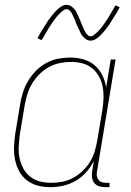

<svg xmlns="http://www.w3.org/2000/svg" viewBox="-20 -766 540 794"><path d="M188 8Q161 8 136 1.5Q111 -5 91 -20.5Q71 -36 59 -58.5Q47 -81 42 -106.5Q37 -132 38 -159Q39 -186 43 -213L63 -333Q67 -358 74.5 -382.5Q82 -407 95.5 -430Q109 -453 128 -472.5Q147 -492 170.5 -505Q194 -518 219.5 -523Q245 -528 270 -528Q298 -528 325 -520.5Q352 -513 371.5 -496Q391 -479 403 -455Q415 -431 419 -404L438 -520H458L381 -56Q379 -47 380.5 -38Q382 -29 387.5 -22Q393 -15 401.5 -12.5Q410 -10 419 -10H433V8H416Q403 8 391 4.5Q379 1 371 -8Q363 -17 361 -30Q359 -43 361 -56L368 -100Q355 -75 336 -53.5Q317 -32 292.5 -18Q268 -4 241 2Q214 8 188 8ZM192 -10Q215 -10 238.5 -14.5Q262 -19 283.5 -31Q305 -43 323 -60.5Q341 -78 353.5 -99Q366 -120 372.5 -143Q379 -166 383 -189L403 -309Q407 -333 408 -357.5Q409 -382 405 -405Q401 -428 390 -448.5Q379 -469 361.5 -483.5Q344 -498 321 -504Q298 -510 273 -510Q250 -510 226.5 -505Q203 -500 182 -488.5Q161 -477 143 -459Q125 -441 112.5 -420Q100 -399 93 -376Q86 -353 82 -330L62 -210Q59 -186 57.5 -161.5Q56 -137 60.5 -114Q65 -91 75.5 -71Q86 -51 103.5 -36.5Q121 -22 144 -16Q167 -10 192 -10ZM354 -598Q348 -598 342 -600.5Q336 -603 331.5 -607Q327 -611 322.5 -615.5Q318 -620 315.5 -625Q313 -630 310.5 -635.5Q308 -641 305.5 -646.5Q303 -652 300 -657.5Q297 -663 295 -669.5Q293 -676 290.5 -682Q288 -688 285 -693.5Q282 -699 280.5 -703.5Q279 -708 275 -714Q271 -720 266.5 -724Q262 -728 256 -728Q251 -728 249 -727Q247 -726 243 -723.5Q239 -721 234.5 -717Q230 -713 224 -707Q218 -701 216 -698.5Q214 -696 211.5 -693Q209 -690 206.5 -686.5Q204 -683 201.5 -679.5Q199 -676 196 -672Q193 -668 190.5 -663.5Q188 -659 184.5 -654.5Q181 -650 178.5 -645Q176 -640 172.5 -634.5Q169 -629 166 -623.5Q163 -618 159.5 -612Q156 -606 152 -600L135 -608Q141 -620 147 -630Q153 -640 159 -649Q165 -658 169.5 -666Q174 -674 179.5 -681.5Q185 -689 189.5 -695Q194 -701 198.5 -706.5Q203 -712 210.5 -720Q218 -728 226 -734Q234 -740 240.5 -743Q247 -746 256 -746Q262 -746 268 -743.5Q274 -741 278.5 -737Q283 -733 287.5 -728.5Q292 -724 294.5 -719Q297 -714 299.5 -708.5Q302 -703 304.5 -697.5Q307 -692 309.5 -686.5Q312 -681 314.5 -674.5Q317 -668 319.5 -662Q322 -656 324.5 -650.5Q327 -645 329 -640.5Q331 -636 335 -630Q339 -624 343.5 -620Q348 -616 354 -616Q359 -616 361 -617Q363 -618 367 -620.5Q371 -623 375.5 -627Q380 -631 386 -637Q392 -643 394 -645.5Q396 -648 398.5 -651Q401 -654 403.5 -657.5Q406 -661 408.5 -664.5Q411 -668 414 -672Q417 -676 419.5 -680.5Q422 -685 425.5 -689.5Q429 -694 431.5 -699Q434 -704 437.5 -709.5Q441 -715 444 -720.5Q447 -726 450.5 -732Q454 -738 458 -744L475 -736Q469 -724 463 -714Q457 -704 451 -695Q445 -686 440.5 -678Q436 -670 430.5 -662.5Q425 -655 420.5 -649Q416 -643 411.5 -637.5Q407 -632 399.5 -624Q392 -616 384 -610Q376 -604 369.5 -601Q363 -598 354 -598Z"/></svg>

Font: Iosevka Thin
Style: Italic
Weight: 100
Italic angle: -9°
Monospace: yes
Designer: Belleve Invis
Foundry: Belleve Invis
Version: Version 32.5.0; ttfautohint (v1.8.4)